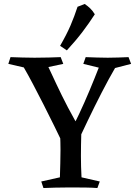

<svg xmlns="http://www.w3.org/2000/svg" viewBox="-20 -948 702 968"><path d="M286 -660 299 -626 224 -610Q240 -576 265 -522.5Q290 -469 322.5 -406.5Q355 -344 392 -284L303 -211Q280 -259 253.5 -313Q227 -367 199.5 -421Q172 -475 146.5 -523.5Q121 -572 100 -608L22 -626L33 -660Q64 -659 93 -658Q122 -657 154 -657Q193 -657 226 -658Q259 -659 286 -660ZM390 -282Q388 -213 388 -161.5Q388 -110 391 -54L483 -33L471 0Q445 -2 412 -2.5Q379 -3 332 -3Q286 -3 257.5 -2Q229 -1 199 0L188 -33L282 -54Q283 -93 284 -125Q285 -157 285 -192.5Q285 -228 283 -275ZM628 -660 641 -626 560 -605Q528 -550 492.5 -481Q457 -412 422.5 -340Q388 -268 359 -206L325 -267Q351 -314 378.5 -372.5Q406 -431 431.5 -492Q457 -553 478 -607L400 -626L412 -660Q443 -659 468.5 -658Q494 -657 523 -657Q551 -657 576.5 -658Q602 -659 628 -660ZM407 -928Q422 -918 434.5 -906Q447 -894 458 -876Q429 -831 396 -787.5Q363 -744 317 -694L283 -717Q316 -774 335.5 -819.5Q355 -865 371 -914Q379 -917 388.5 -920.5Q398 -924 407 -928Z"/></svg>

Font: Ruwudu Medium
Style: Regular
Weight: 500
Designer: Becca Hirsbrunner Spalinger
Foundry: SIL International
Version: Version 3.000